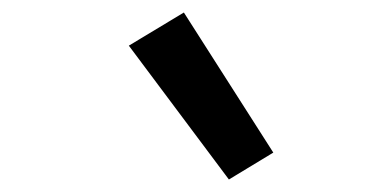

<svg xmlns="http://www.w3.org/2000/svg" viewBox="-20 -836 590 307"><path d="M346 -549 186 -763 274 -816 417 -592Z"/></svg>

Font: Lode Dark
Style: Bold Italic
Weight: 700
Italic angle: -11°
Monospace: yes
Designer: Belleve Invis
Foundry: Belleve Invis
Version: Version 29.2.0; ttfautohint (v1.8.3)